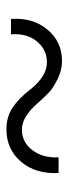

<svg xmlns="http://www.w3.org/2000/svg" viewBox="172 -565 213 597"><g transform="rotate(-90 278.5 -266.5)"><path d="M387.2 -180.2Q358.4 -180.2 330.8 -194.1Q303.2 -208 291 -219.5Q278.8 -231 257.8 -253.9Q214.8 -304.7 174.8 -304.9Q134.8 -305.2 109.9 -272Q85 -238.8 87.9 -190.9H39.1Q35.2 -261.7 74 -307.4Q112.8 -353 174.8 -353Q212.9 -353 241.5 -334.5Q270 -315.9 298.8 -278.8Q339.8 -227.1 382.8 -227.1Q422.9 -227.1 448.5 -258.5Q474.1 -290 470.2 -338.9H518.1Q522.9 -271 485.1 -225.6Q447.3 -180.2 387.2 -180.2Z"/></g></svg>

Font: Oakes Grotesk
Style: Italic
Weight: 400
Designer: Samuel Oakes
Foundry: Samuel Oakes
Version: Version 1.0 | wf-rip DC20170320